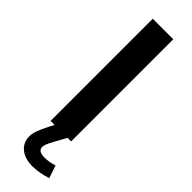

<svg xmlns="http://www.w3.org/2000/svg" viewBox="-310 -715 942 942"><g transform="rotate(45 161.0 -244.0)"><path d="M232.4 -709H89.8V0H117.7L104 26.4C80.1 73.7 69.3 101.1 69.3 127C69.3 184.1 114.3 220.7 183.1 220.7C213.9 220.7 247.6 214.8 283.7 203.1L261.7 137.2C238.3 144.5 216.8 148.4 196.8 148.4C166 148.4 150.9 138.7 150.9 119.6C150.9 106.4 157.2 91.8 173.3 62L207.5 0H232.4Z"/></g></svg>

Font: Estedad Bold
Style: Regular
Weight: 700
Designer: Amin Abedi
Version: Version 7.3